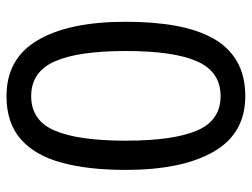

<svg xmlns="http://www.w3.org/2000/svg" viewBox="-112 -653 775 591"><g transform="rotate(-90 275.5 -357.5)"><path d="M275 10Q160 10 104 -87.5Q48 -185 48 -358Q48 -474 70.5 -556Q93 -638 143 -681.5Q193 -725 275 -725Q391 -725 447.5 -628.5Q504 -532 504 -358Q504 -271 491.5 -203Q479 -135 452 -87.5Q425 -40 381 -15Q337 10 275 10ZM275 -66Q350 -66 382 -138Q414 -210 414 -358Q414 -504 382 -576.5Q350 -649 275 -649Q200 -649 169 -576.5Q138 -504 138 -358Q138 -212 169 -139Q200 -66 275 -66Z"/></g></svg>

Font: hingl115
Style: Book
Weight: 400
Designer: Jelle Bosma - Monotype Design Team
Foundry: Monotype Imaging Inc.
Version: Version 2.003